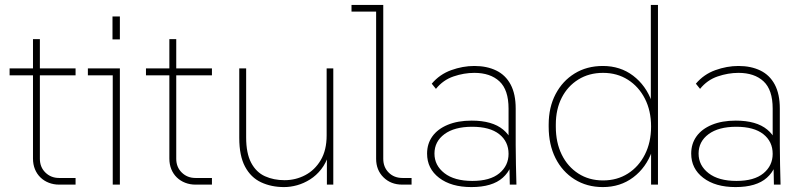

<svg xmlns="http://www.w3.org/2000/svg" viewBox="-20 -750 3270 780"><path d="M220 0Q198 0 178.5 -7.5Q159 -15 144.5 -29Q130 -43 122 -62.5Q114 -82 114 -106V-591H142V-105Q142 -71 164.5 -49Q187 -27 220 -27H287V0ZM19 -444V-472H287V-444Z M438 0V-457L451 -444H337V-472H467V0ZM437 -590V-683H467V-590Z M774 0Q752 0 732.5 -7.5Q713 -15 698.5 -29Q684 -43 676 -62.5Q668 -82 668 -106V-591H696V-105Q696 -71 718.5 -49Q741 -27 774 -27H841V0ZM573 -444V-472H841V-444Z M1134 10Q1082 10 1040.5 -9.5Q999 -29 975.5 -73Q952 -117 952 -190V-472H980V-192Q980 -127 1000.5 -88.5Q1021 -50 1056.5 -34Q1092 -18 1136 -18Q1181 -18 1220 -38.5Q1259 -59 1283 -99.5Q1307 -140 1307 -200V-472H1334V0H1308V-124H1316Q1305 -88 1285 -62.5Q1265 -37 1239.5 -21Q1214 -5 1187 2.5Q1160 10 1134 10Z M1614 0Q1568 0 1538 -29.5Q1508 -59 1508 -105V-716L1521 -703H1408V-730H1537V-105Q1537 -71 1559 -49Q1581 -27 1615 -27H1652V0Z M2051 0 2048 -157 2046 -161V-309Q2046 -385 2009 -419.5Q1972 -454 1907 -454Q1865 -454 1822.5 -439.5Q1780 -425 1751 -389L1734 -410Q1766 -448 1813 -465Q1860 -482 1907 -482Q1958 -482 1996 -463.5Q2034 -445 2054.5 -406.5Q2075 -368 2075 -309V-161Q2075 -121 2076 -81Q2077 -41 2078 0ZM1895 10Q1813 10 1764 -27.5Q1715 -65 1715 -126Q1715 -166 1736.5 -196Q1758 -226 1799 -243Q1840 -260 1896 -260Q1980 -260 2024 -223.5Q2068 -187 2068 -128H2065Q2065 -66 2022.5 -28Q1980 10 1895 10ZM1899 -15Q1971 -15 2008.5 -46Q2046 -77 2046 -125Q2046 -175 2008 -205Q1970 -235 1898 -235Q1826 -235 1785.5 -205Q1745 -175 1745 -126Q1745 -78 1785.5 -46.5Q1826 -15 1899 -15Z M2429 10Q2364 10 2314 -21.5Q2264 -53 2236.5 -108Q2209 -163 2209 -235V-244Q2209 -314 2237 -367.5Q2265 -421 2314.5 -451.5Q2364 -482 2429 -482Q2500 -482 2552 -442.5Q2604 -403 2628 -337L2624 -331V-730H2653V0H2625V-141L2629 -136Q2605 -69 2552.5 -29.5Q2500 10 2429 10ZM2430 -17Q2487 -17 2531 -45Q2575 -73 2600 -122.5Q2625 -172 2625 -236Q2625 -300 2600 -349Q2575 -398 2531 -426Q2487 -454 2430 -454Q2373 -454 2329.5 -427Q2286 -400 2262 -353Q2238 -306 2238 -244V-235Q2238 -171 2262 -122Q2286 -73 2329.5 -45Q2373 -17 2430 -17Z M3124 0 3121 -157 3119 -161V-309Q3119 -385 3082 -419.5Q3045 -454 2980 -454Q2938 -454 2895.5 -439.5Q2853 -425 2824 -389L2807 -410Q2839 -448 2886 -465Q2933 -482 2980 -482Q3031 -482 3069 -463.5Q3107 -445 3127.5 -406.5Q3148 -368 3148 -309V-161Q3148 -121 3149 -81Q3150 -41 3151 0ZM2968 10Q2886 10 2837 -27.5Q2788 -65 2788 -126Q2788 -166 2809.5 -196Q2831 -226 2872 -243Q2913 -260 2969 -260Q3053 -260 3097 -223.5Q3141 -187 3141 -128H3138Q3138 -66 3095.5 -28Q3053 10 2968 10ZM2972 -15Q3044 -15 3081.5 -46Q3119 -77 3119 -125Q3119 -175 3081 -205Q3043 -235 2971 -235Q2899 -235 2858.5 -205Q2818 -175 2818 -126Q2818 -78 2858.5 -46.5Q2899 -15 2972 -15Z"/></svg>

Font: SUSE Thin
Style: Regular
Weight: 250
Designer: Rene Bieder
Foundry: SUSE
Version: Version 1.000